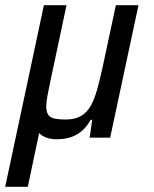

<svg xmlns="http://www.w3.org/2000/svg" viewBox="-51 -530 594 739"><path d="M-31 189 118 -510H205L143 -218Q136 -184 131.5 -160.5Q127 -137 127 -120Q127 -99 135 -88Q143 -77 159.5 -73.5Q176 -70 202 -70Q238 -70 261.5 -84Q285 -98 299 -124Q313 -150 323 -186Q333 -222 343 -267L395 -510H482L373 0H294L304 -69H298Q286 -47 268.5 -30Q251 -13 226 -3.5Q201 6 166 6Q134 6 112.5 -7.5Q91 -21 87 -41L107 -53L56 189Z"/></svg>

Font: Saira SemiCondensed SemiBold
Style: Italic
Weight: 600
Width: 4
Italic angle: -12°
Designer: Hector Gatti with collaboration of the Omnibus-Type team
Foundry: Omnibus-Type
Version: Version 1.101